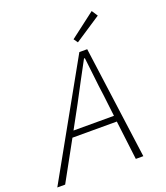

<svg xmlns="http://www.w3.org/2000/svg" viewBox="-164 -953 916 1057"><g transform="rotate(-20 294.0 -424.0)"><path d="M250 -394 179 -264H416L401 -391Q393 -447 387 -504.5Q381 -562 374 -617H369Q337 -559 309 -505.5Q281 -452 250 -394ZM-12 0 357 -659H403L492 0H448L420 -229H160L34 0ZM368 -712 351 -736 498 -848 521 -813Z"/></g></svg>

Font: Source Code Pro Light
Style: Italic
Weight: 300
Italic angle: -11°
Monospace: yes
Designer: Paul D. Hunt, Teo Tuominen
Foundry: Adobe Systems Incorporated
Version: Version 1.050;PS 1.000;hotconv 16.6.51;makeotf.lib2.5.65220